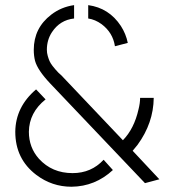

<svg xmlns="http://www.w3.org/2000/svg" viewBox="-20 -709 664 730"><path d="M374 -101.6Q327.1 -50.8 255.9 -50.8Q177.7 -50.8 127.9 -105.5Q89.8 -148.4 89.8 -208Q90.8 -281.2 153.3 -331.1L117.2 -369.1Q39.1 -302.7 38.1 -208Q38.1 -104.5 118.2 -43.9Q177.7 1 252 1Q341.8 0 409.2 -62.5ZM417 -533.2Q409.2 -585 366.2 -617.2Q341.8 -634.8 315.4 -638.7V-689.5Q394.5 -678.7 439.5 -610.4Q459 -580.1 465.8 -545.9ZM261.7 -638.7Q208 -632.8 177.7 -586.9Q158.2 -557.6 158.2 -519.5Q158.2 -507.8 161.6 -496.1Q165 -484.4 168.5 -476.6Q171.9 -468.8 179.7 -458.5Q187.5 -448.2 190.9 -444.8Q194.3 -441.4 203.1 -431.6L212.9 -422.9L447.3 -175.8Q490.2 -219.7 506.8 -293.9Q512.7 -317.4 512.7 -336.9H564.5Q563.5 -241.2 502.9 -158.2Q493.2 -145.5 484.4 -135.7L585.9 -27.3L531.2 -12.7L170.9 -391.6Q123 -442.4 113.3 -477.5Q108.4 -497.1 108.4 -519.5Q108.4 -602.5 174.8 -653.3Q212.9 -682.6 261.7 -689.5Z"/></svg>

Font: Post No Bills Colombo
Style: Regular
Weight: 400
Designer: Kosala Senevirathne, Siva Puranthara, Lasantha Premarathna, Tharique Azeez
Foundry: Mooniak
Version: Version 1.220 ; ttfautohint (v1.6)